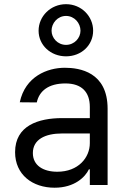

<svg xmlns="http://www.w3.org/2000/svg" viewBox="-20 -872 604 905"><path d="M237.2 12.8C332.4 12.8 382.1 -38.4 399.1 -73.9H403.4V0H487.2V-359.4C487.2 -532.7 355.1 -552.6 285.5 -552.6C203.1 -552.6 98.7 -511.4 73.2 -389.9L153.4 -389.2C164.8 -443.2 208.5 -478.7 288.4 -478.7C365.4 -478.7 403.4 -437.9 403.4 -367.9V-315.3H273.4C160.5 -315.3 51.1 -279.8 51.1 -154.8C51.1 -48.3 133.5 12.8 237.2 12.8ZM134.9 -150.6C134.9 -214.5 192.5 -242.9 272.7 -242.9H403.4V-197.4C403.4 -129.3 349.4 -62.5 250 -62.5C183.2 -62.5 134.9 -92.3 134.9 -150.6ZM161.9 -727.3C161.9 -659.1 218.8 -606.5 291.2 -606.5C363.6 -606.5 419 -659.1 419 -727.3C419 -795.5 363.6 -852.3 291.2 -852.3C218.8 -852.3 161.9 -795.5 161.9 -727.3ZM223 -727.3C223 -762.8 251.4 -796.9 291.2 -796.9C331 -796.9 359.4 -762.8 359.4 -727.3C359.4 -693.2 331 -660.5 291.2 -660.5C251.4 -660.5 223 -693.2 223 -727.3Z"/></svg>

Font: Magic Ui Pro
Style: Regular
Weight: 400
Designer: Stefan Endress, Andreas Faust
Version: Version 1.000;FEAKit 1.0